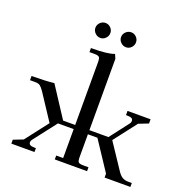

<svg xmlns="http://www.w3.org/2000/svg" viewBox="-155 -1052 1166 1196"><g transform="rotate(20 428.0 -453.5)"><path d="M22 -411.1V-439Q107.4 -439 170.9 -445.8L301.8 -245.1H381.8V-662.1Q381.8 -687 374.8 -694.6Q367.7 -702.1 342.8 -702.1H310.1V-729Q421.9 -729 463.9 -746.1L476.1 -717.8V-245.1H602.1L698.2 -370.1Q705.1 -378.4 705.1 -388.2Q705.1 -400.9 695.6 -406Q686 -411.1 666 -411.1H658.2V-439H811V-411.1L747.1 -386.2L630.9 -235.8L744.1 -65.9Q758.3 -44.9 774.4 -35.4Q790.5 -25.9 814.9 -25.9H836.9V0H666V-25.9L539.1 -217.8H476.1V-65.9Q476.1 -41 483.2 -33.4Q490.2 -25.9 515.1 -25.9H549.8V0H335.9V-25.9H381.8V-217.8H277.8L161.1 -66.9Q153.8 -58.1 153.8 -48.8Q153.8 -36.1 163.3 -31Q172.9 -25.9 192.9 -25.9H201.2V0H47.9V-25.9L111.8 -50.8L228 -201.2L116.2 -371.1Q100.6 -394 89.4 -402.6Q78.1 -411.1 55.2 -411.1ZM307.9 -823Q293 -837.9 293 -857.9Q293 -877.9 307.9 -892.6Q322.8 -907.2 342.8 -907.2Q362.8 -907.2 377.4 -892.6Q392.1 -877.9 392.1 -857.9Q392.1 -837.9 377.4 -823Q362.8 -808.1 342.8 -808.1Q322.8 -808.1 307.9 -823ZM478 -823Q462.9 -837.9 462.9 -857.9Q462.9 -877.9 478 -892.6Q493.2 -907.2 513.2 -907.2Q533.2 -907.2 547.6 -892.6Q562 -877.9 562 -857.9Q562 -837.9 547.6 -823Q533.2 -808.1 513.2 -808.1Q493.2 -808.1 478 -823Z"/></g></svg>

Font: Dihjauti S
Style: Bold
Weight: 700
Designer: T. Christopher White
Version: Version 3.0.0